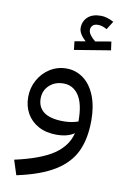

<svg xmlns="http://www.w3.org/2000/svg" viewBox="-106 -786 715 1118"><g transform="rotate(10 251.5 -227.0)"><path d="M490 -539 277 -504 271 -554 335 -565Q315 -583 304 -601.5Q293 -620 293 -637Q293 -676 320 -701.5Q347 -727 398 -727Q432 -727 474 -705L443 -656Q415 -672 391 -672Q368 -672 358 -661Q348 -650 348 -635Q348 -608 390 -574L483 -590ZM448 -117Q448 -9 413 66Q378 141 296 192Q214 243 73 273L45 186Q198 152 273 101Q348 50 367 -28Q329 0 261 0Q200 0 155 -24.5Q110 -49 86 -91.5Q62 -134 62 -188Q62 -242 87.5 -288.5Q113 -335 157 -362.5Q201 -390 254 -390Q309 -390 353.5 -357.5Q398 -325 423 -263Q448 -201 448 -117ZM375 -98V-103Q375 -202 342 -251.5Q309 -301 252 -301Q201 -301 168 -270Q135 -239 135 -192Q135 -140 173 -112Q211 -84 289 -84Q336 -84 375 -98Z"/></g></svg>

Font: FiraGO
Style: Regular
Weight: 400
Designer: bBox Type
Foundry: bBox Type GmbH
Version: Version 1.001;April 20, 2020;FontCreator 12.0.0.2555 64-bit